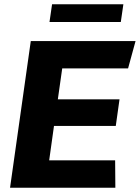

<svg xmlns="http://www.w3.org/2000/svg" viewBox="-20 -878 654 898"><path d="M27 0 124 -686H614L579 -558H271L250.5 -413.5H539L521.5 -289H232.5L210 -128H518.5L519.5 0ZM211.5 -775 223.5 -858H557L545 -775Z"/></svg>

Font: Chivo Medium
Style: Italic
Weight: 500
Italic angle: -8.05°
Designer: Hector Gatti
Foundry: Omnibus-Type
Version: Version 2.002